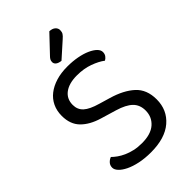

<svg xmlns="http://www.w3.org/2000/svg" viewBox="-246 -911 1015 1015"><g transform="rotate(-45 261.5 -403.5)"><path d="M257 -55Q324 -55 358.5 -85.5Q393 -116 393 -164Q393 -206 366.5 -232Q340 -258 283 -275L196 -301Q132 -320 95.5 -357Q59 -394 59 -457Q59 -495 73.5 -525.5Q88 -556 115 -577Q142 -598 179.5 -609.5Q217 -621 264 -621Q304 -621 338.5 -614.5Q373 -608 398.5 -596.5Q424 -585 438 -571Q452 -557 452 -542Q452 -528 445 -518Q438 -508 427 -502Q401 -522 359.5 -537Q318 -552 267 -552Q208 -552 174.5 -527Q141 -502 141 -457Q141 -422 165 -400Q189 -378 245 -362L306 -344Q385 -321 430.5 -279.5Q476 -238 476 -164Q476 -85 419 -36Q362 13 257 13Q211 13 173.5 5Q136 -3 109.5 -16Q83 -29 68.5 -44.5Q54 -60 54 -75Q54 -92 64.5 -103.5Q75 -115 89 -120Q100 -109 116 -97.5Q132 -86 153 -76.5Q174 -67 200 -61Q226 -55 257 -55ZM329 -820Q351 -819 362.5 -808.5Q374 -798 374 -784Q374 -770 368.5 -761Q363 -752 349 -740L264 -664Q245 -666 234.5 -674Q224 -682 224 -694Q224 -704 228 -711Q232 -718 238 -724Z"/></g></svg>

Font: Baloo 2
Style: Regular
Weight: 400
Designer: Sarang Kulkarni and Ek Type
Foundry: Ek Type
Version: Version 1.640;hotconv 1.0.111;makeotfexe 2.5.65597; ttfautoh